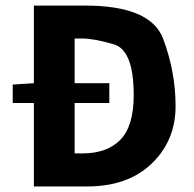

<svg xmlns="http://www.w3.org/2000/svg" viewBox="-20 -672 700 692"><path d="M286.1 -651.9Q522.9 -651.9 567.9 -532.5Q612.8 -413.1 612.8 -289.3Q612.8 -165.5 527.1 -82.8Q441.4 0 293.9 0H102.1V-300.8H25.9V-367.2L102.1 -372.1V-651.9ZM276.9 -119.1Q365.7 -119.1 413.8 -168.2Q461.9 -217.3 461.9 -329.1Q461.9 -491.2 390.4 -512.2Q318.8 -533.2 276.9 -533.2H249V-372.1H374V-300.8H249V-119.1Z"/></svg>

Font: SourceSansPro-Bold
Style: Bold
Weight: 700
Designer: Paul D. Hunt
Foundry: Adobe Systems Incorporated
Version: Version 1.050;PS Version 1.000;hotconv 1.0.70;makeotf.lib2.5